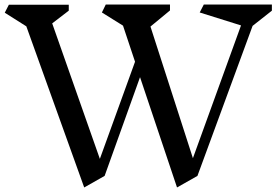

<svg xmlns="http://www.w3.org/2000/svg" viewBox="-20 -806 1218 846"><path d="M1093 -692 850 -31 760 20 597 -466 441 -31 351 20 96 -690 1 -750 19 -785H283V-759L210 -703L420 -106L575 -534L522 -693L429 -751L446 -786H729V-760L643 -689L830 -109L1042 -694L860 -751L878 -786H1178V-759Z"/></svg>

Font: Inknut Antiqua Light
Style: Regular
Weight: 300
Designer: Claus Eggers Sørensen
Foundry: Claus Eggers Sørensen
Version: Version 1.003; ttfautohint (v1.8.2) -l 8 -r 50 -G 200 -x 14 